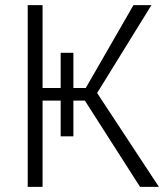

<svg xmlns="http://www.w3.org/2000/svg" viewBox="-20 -731 653 751"><path d="M572.3 -710.9 359.9 -367.2 601.6 0H527.8L312 -337.4H267.1V-197.8H217.3V-337.4H146.5V0H88.4V-710.9H146.5V-386.7H217.3V-524.4H267.1V-386.7H315.4L502 -710.9Z"/></svg>

Font: Franko
Style: Light
Weight: 300
Designer: Google
Version: Version 1.200310; 2013